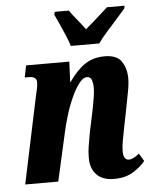

<svg xmlns="http://www.w3.org/2000/svg" viewBox="-54 -812 699 868"><g transform="rotate(-5 295.0 -378.0)"><path d="M429 10Q376 10 348.5 -19.5Q321 -49 323 -100Q323 -122 327 -147.5Q331 -173 338 -211L355 -291Q358 -304 362 -325.5Q366 -347 369.5 -369.5Q373 -392 373 -409Q373 -427 368 -443Q363 -459 346 -459Q328 -459 309.5 -434.5Q291 -410 274 -372Q257 -334 244.5 -292.5Q232 -251 225 -218L176 0H26L110 -398Q113 -411 116.5 -426.5Q120 -442 120 -456Q120 -482 85 -482H66L77 -536H273L269 -444H271Q308 -497 345.5 -521.5Q383 -546 434 -546Q490 -546 511 -513.5Q532 -481 532 -438Q532 -411 525 -376Q518 -341 513 -313L493 -212Q487 -182 482.5 -157Q478 -132 478 -111Q478 -71 504 -71Q522 -71 550 -94L571 -59Q551 -34 516 -12Q481 10 429 10ZM286 -606Q280 -626 268.5 -653.5Q257 -681 245 -707.5Q233 -734 224 -753L227 -766H291Q302 -749 324.5 -722Q347 -695 361 -675Q377 -688 396.5 -705.5Q416 -723 434 -739Q452 -755 464 -766H544L541 -753Q525 -734 502 -708.5Q479 -683 455.5 -656.5Q432 -630 415 -606Z"/></g></svg>

Font: Noto Serif ExtraCondensed ExtraBold
Style: Italic
Weight: 800
Width: 2
Italic angle: -12°
Designer: Monotype Design Team
Foundry: Monotype Imaging Inc.
Version: Version 2.013